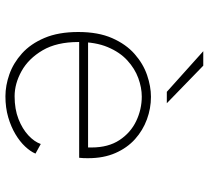

<svg xmlns="http://www.w3.org/2000/svg" viewBox="-50 -690 751 690"><g transform="rotate(90 325.0 -344.5)"><path d="M325.5 11Q287 11 246.5 -3.2Q206 -17.5 171.5 -48.5Q137 -79.5 115.8 -129.5Q94.5 -179.5 94.5 -251Q94.5 -322.5 116.5 -372.5Q138.5 -422.5 173.5 -453.2Q208.5 -484 249.2 -498Q290 -512 327.5 -512Q369 -512 408.5 -497.5Q448 -483 479.5 -454.8Q511 -426.5 529.5 -384.2Q548 -342 548 -286.5Q548 -280 547.8 -270.2Q547.5 -260.5 546.5 -254H119V-286H509.5Q509.5 -290.5 509.5 -292.2Q509.5 -294 509.5 -298.5Q509.5 -358.5 483 -398.8Q456.5 -439 414.5 -459Q372.5 -479 326.5 -479Q294.5 -479 260.2 -466.5Q226 -454 196.5 -427Q167 -400 148.8 -356.5Q130.5 -313 130.5 -251Q130.5 -173.5 160.2 -122.8Q190 -72 235 -47Q280 -22 325.5 -22Q372 -22 407.5 -36Q443 -50 466 -71.5Q489 -93 497 -116L531.5 -97Q524 -79 506.2 -60Q488.5 -41 461.8 -25Q435 -9 400.8 1Q366.5 11 325.5 11ZM309.5 -569 163.5 -700H215.5L350.5 -569Z"/></g></svg>

Font: Trispace Thin Thin
Style: Regular
Weight: 250
Version: Version 1.210